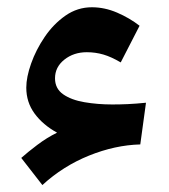

<svg xmlns="http://www.w3.org/2000/svg" viewBox="-20 -519 478 542"><path d="M141.1 -144.5Q101.1 -166.5 77.6 -198.5Q54.2 -230.5 54.2 -271.5Q54.2 -301.3 67.9 -339.8Q81.5 -378.4 106.2 -414.8Q130.9 -451.2 164.8 -474.9Q198.7 -498.5 239.3 -498.5Q275.4 -498.5 310.5 -483.4Q345.7 -468.3 374 -446.3L320.8 -342.8Q294.4 -358.4 272 -365Q249.5 -371.6 225.1 -371.6Q188 -371.6 161.6 -350.6Q135.3 -329.6 135.3 -297.9Q135.3 -269 158.2 -252.9Q181.2 -236.8 218.3 -230.5Q255.4 -224.1 296.9 -224.1Q318.8 -224.1 340.8 -225.1Q362.8 -226.1 392.1 -229L376 -111.3Q304.7 -109.4 231.4 -79.8Q158.2 -50.3 99.6 3.4L40 -73.2Q58.1 -89.4 85.2 -109.9Q112.3 -130.4 141.1 -144.5Z"/></svg>

Font: Pinar-DS1-FD Bold
Style: Regular
Weight: 700
Designer: Amin Abedi
Version: Version 2.000